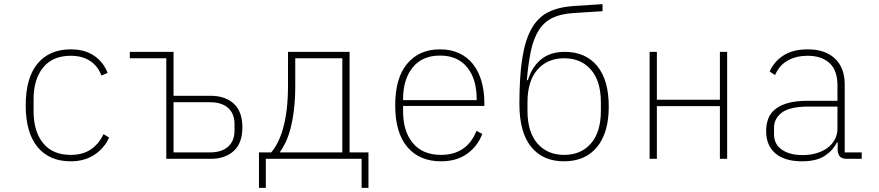

<svg xmlns="http://www.w3.org/2000/svg" viewBox="-20 -766 4240 926"><path d="M321 12Q218 12 161 -57Q104 -126 104 -258Q104 -390 161 -459Q218 -528 321 -528Q390 -528 435 -496.5Q480 -465 499 -414L469 -402Q452 -448 414 -472.5Q376 -497 321 -497Q234 -497 188 -440.5Q142 -384 142 -287V-229Q142 -132 188 -75.5Q234 -19 321 -19Q380 -19 419 -46Q458 -73 479 -119L506 -103Q496 -79 479 -58.5Q462 -38 439 -22Q416 -6 386.5 3Q357 12 321 12Z M782 -485H606V-516H817V-304H996Q1066 -304 1107.5 -266Q1149 -228 1149 -152Q1149 -76 1107.5 -38Q1066 0 996 0H782ZM993 -31Q1049 -31 1080 -58.5Q1111 -86 1111 -136V-168Q1111 -218 1080 -245.5Q1049 -273 993 -273H817V-31Z M1229 -31H1288Q1304 -49 1318.5 -77Q1333 -105 1344.5 -144.5Q1356 -184 1362.5 -236Q1369 -288 1369 -354V-516H1666V-31H1757V140H1724V0H1262V140H1229ZM1631 -31V-485H1404V-353Q1404 -287 1397.5 -235Q1391 -183 1380.5 -144Q1370 -105 1356.5 -77.5Q1343 -50 1329 -31Z M2107 12Q2003 12 1944.5 -57Q1886 -126 1886 -258Q1886 -390 1944 -459Q2002 -528 2102 -528Q2154 -528 2194 -509.5Q2234 -491 2261 -457Q2288 -423 2302 -375Q2316 -327 2316 -269V-255H1924V-229Q1924 -132 1971.5 -75.5Q2019 -19 2107 -19Q2169 -19 2212 -48Q2255 -77 2278 -135L2306 -120Q2283 -60 2232.5 -24Q2182 12 2107 12ZM2102 -498Q2017 -498 1970.5 -441Q1924 -384 1924 -287V-283H2279V-288Q2279 -385 2233 -441.5Q2187 -498 2102 -498Z M2700 12Q2598 12 2541.5 -58Q2485 -128 2485 -265Q2485 -397 2499 -485.5Q2513 -574 2544 -628.5Q2575 -683 2624.5 -707.5Q2674 -732 2746 -737L2886 -746V-712L2745 -703Q2684 -699 2644 -679.5Q2604 -660 2579 -621Q2554 -582 2541 -522.5Q2528 -463 2521 -380L2526 -379Q2538 -418 2556.5 -444Q2575 -470 2598 -486Q2621 -502 2647.5 -509Q2674 -516 2703 -516Q2804 -516 2860 -448Q2916 -380 2916 -252Q2916 -126 2859.5 -57Q2803 12 2700 12ZM2701 -19Q2782 -19 2830 -74Q2878 -129 2878 -232V-272Q2878 -375 2830 -430Q2782 -485 2701 -485Q2620 -485 2572 -430Q2524 -375 2524 -272V-232Q2524 -129 2572 -74Q2620 -19 2701 -19Z M3113 -516H3148V-285H3452V-516H3487V0H3452V-254H3148V0H3113Z M4064 0Q4041 0 4031 -11Q4021 -22 4020 -42V-79H4016Q3998 -41 3958 -14.5Q3918 12 3848 12Q3765 12 3720 -26Q3675 -64 3675 -134Q3675 -166 3685 -193Q3695 -220 3719 -239.5Q3743 -259 3782 -269.5Q3821 -280 3878 -280H4019V-354Q4019 -427 3980.5 -462Q3942 -497 3875 -497Q3821 -497 3780 -474.5Q3739 -452 3718 -404L3692 -421Q3713 -469 3758.5 -498.5Q3804 -528 3876 -528Q3960 -528 4007 -483.5Q4054 -439 4054 -358V-31H4136V0ZM3851 -18Q3885 -18 3915.5 -26.5Q3946 -35 3969 -51.5Q3992 -68 4005.5 -92Q4019 -116 4019 -148V-252H3879Q3790 -252 3751.5 -223.5Q3713 -195 3713 -149V-119Q3713 -70 3751 -44Q3789 -18 3851 -18Z"/></svg>

Font: IBM Plex Mono ExtLt
Style: Regular
Weight: 200
Monospace: yes
Designer: Mike Abbink, Paul van der Laan, Pieter van Rosmalen
Foundry: Bold Monday
Version: Version 2.3